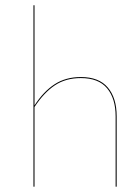

<svg xmlns="http://www.w3.org/2000/svg" viewBox="-20 -700 521 720"><path d="M283.2 -411.1Q351.1 -411.1 384.3 -371.8Q417.5 -332.5 417.5 -263.7V0H413.6V-263.7Q413.6 -330.6 381.6 -368.9Q349.6 -407.2 283.2 -407.2Q226.6 -407.2 185.8 -380.1Q145 -353 109.4 -298.8V0H105.5V-680.2H109.4V-304.7Q143.1 -356.9 184.8 -384Q226.6 -411.1 283.2 -411.1Z"/></svg>

Font: Fira Sans Compressed Four
Style: Regular
Weight: 100
Width: 1
Designer: Carrois Corporate & Edenspiekermann AG
Foundry: Carrois Corporate GbR & Edenspiekermann AG
Version: Version 4.203;PS 004.203;hotconv 1.0.88;makeotf.lib2.5.64775